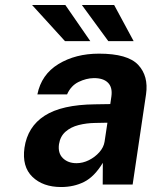

<svg xmlns="http://www.w3.org/2000/svg" viewBox="-20 -743 658 773"><path d="M226 10Q153 10 110.5 -31Q68 -72 78.5 -148Q91 -233 159.8 -277.2Q228.5 -321.5 362 -323L424 -324L428.5 -355Q433.5 -391.5 414.5 -410.2Q395.5 -429 357 -428.5Q327 -428 296.2 -413Q265.5 -398 250 -363H130.5Q146.5 -443 215.2 -485Q284 -527 378.5 -527Q494 -527 536.2 -482Q578.5 -437 568 -363.5L514 0H393.5L394 -87.5Q360 -31.5 318.8 -10.8Q277.5 10 226 10ZM288 -86Q313.5 -86 338 -98.2Q362.5 -110.5 380 -130.2Q397.5 -150 401 -172.5L412.5 -249L362.5 -248Q328 -247.5 296.5 -239.5Q265 -231.5 243.8 -212.8Q222.5 -194 217.5 -162.5Q212.5 -126.5 233.2 -106.2Q254 -86 288 -86ZM439.5 -723 518 -577.5H416L309.5 -723ZM243 -723 343.5 -577.5H241.5L109 -723Z"/></svg>

Font: Public Sans
Style: Bold Italic
Weight: 700
Italic angle: -8°
Designer: The Public Sans project authors (U.S. Web Design System). Libre Franklin designed by Pablo Impallari and Rodrigo Fuenzal
Version: Version 1.008; ttfautohint (v1.8.1) -l 8 -r 50 -G 200 -x 14 